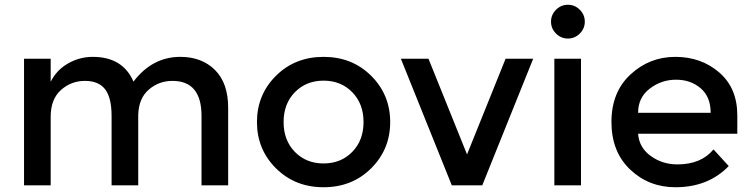

<svg xmlns="http://www.w3.org/2000/svg" viewBox="-20 -779 3161 807"><path d="M193 -288V0H81V-532H193V-435Q217 -484 265.5 -512Q314 -540 370 -540Q496 -540 541 -436Q620 -540 738 -540Q828 -540 883.5 -485Q939 -430 939 -326V0H827V-292Q827 -439 705 -439Q648 -439 605.5 -402.5Q563 -366 561 -296V0H449V-292Q449 -368 422 -403.5Q395 -439 337 -439Q279 -439 236 -400.5Q193 -362 193 -288Z M1219.5 -140.5Q1267 -92 1340 -92Q1413 -92 1460.5 -140.5Q1508 -189 1508 -266Q1508 -343 1460.5 -391.5Q1413 -440 1340 -440Q1267 -440 1219.5 -391.5Q1172 -343 1172 -266Q1172 -189 1219.5 -140.5ZM1540 -71.5Q1460 8 1340 8Q1220 8 1140 -71.5Q1060 -151 1060 -266Q1060 -381 1140 -460.5Q1220 -540 1340 -540Q1460 -540 1540 -460.5Q1620 -381 1620 -266Q1620 -151 1540 -71.5Z M1879 0 1665 -532H1781L1943 -130L2105 -532H2221L2007 0Z M2422 0H2310V-532H2422ZM2317 -638Q2296 -659 2296 -688Q2296 -717 2317 -738Q2338 -759 2367 -759Q2396 -759 2417 -738Q2438 -717 2438 -688Q2438 -659 2417 -638Q2396 -617 2367 -617Q2338 -617 2317 -638Z M3079 -217H2662Q2666 -159 2715 -123.5Q2764 -88 2827 -88Q2927 -88 2979 -151L3043 -81Q2957 8 2819 8Q2707 8 2628.5 -66.5Q2550 -141 2550 -266.5Q2550 -392 2630 -466Q2710 -540 2818.5 -540Q2927 -540 3003 -474.5Q3079 -409 3079 -294ZM2662 -305H2967Q2967 -372 2925 -408Q2883 -444 2821.5 -444Q2760 -444 2711 -406.5Q2662 -369 2662 -305Z"/></svg>

Font: Montreal
Style: Regular
Weight: 400
Designer: Julieta Ulanovsky, usr_local_share
Foundry: Julieta Ulanovsky, usr_local_share
Version: Version 2.001